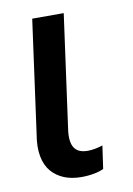

<svg xmlns="http://www.w3.org/2000/svg" viewBox="-68 -576 441 636"><g transform="rotate(-10 152.5 -257.5)"><path d="M155 15C186 15 215 9 230 1L241 -76C225 -71 208 -67 191 -67C169 -67 155 -73 146 -86C137 -99 134 -121 139 -152L191 -530H85L33 -151C23 -94 32 -52 55 -25C78 1 111 15 155 15Z"/></g></svg>

Font: Cheyenne Sans Medium
Style: Italic
Weight: 500
Italic angle: -8.13011°
Designer: The Public Sans project authors (U.S. Web Design System), Libre Franklin designed by Pablo Impallari and Rodrigo Fuenzal
Foundry: The Cheyenne Sans Project Authors
Version: Version 2.007